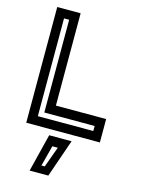

<svg xmlns="http://www.w3.org/2000/svg" viewBox="-140 -779 826 1122"><g transform="rotate(15 273.0 -217.5)"><path d="M62.5 0V-700H204V-141.5H508V0ZM118 -54.5H453.5V-85H149V-646H118ZM154 265 211 36H346.5L267 265ZM213 218.5H233L278.5 93.5H245.5Z"/></g></svg>

Font: Tourney Thin SemiBold
Style: Regular
Weight: 600
Version: Version 1.015